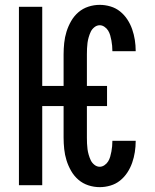

<svg xmlns="http://www.w3.org/2000/svg" viewBox="-20 -763 640 791"><path d="M391 8Q367 8 344 0.5Q321 -7 303 -22.5Q285 -38 273 -59Q261 -80 254 -102.5Q247 -125 244.5 -149Q242 -173 242 -196V-326H154V0H58V-735H154V-409H242V-539Q242 -562 244.5 -586Q247 -610 254 -632.5Q261 -655 273 -676Q285 -697 303 -712.5Q321 -728 344 -735.5Q367 -743 391 -743Q413 -743 435 -736.5Q457 -730 474.5 -716Q492 -702 504.5 -683Q517 -664 524.5 -642.5Q532 -621 535.5 -598.5Q539 -576 539 -554Q539 -553 539 -553Q539 -553 539 -552H443Q443 -552 443 -552.5Q443 -553 443 -553Q443 -564 442 -574.5Q441 -585 439 -596Q437 -607 434 -617.5Q431 -628 425.5 -637Q420 -646 410.5 -652.5Q401 -659 391 -659Q379 -659 369 -651Q359 -643 354 -632.5Q349 -622 345.5 -610Q342 -598 340.5 -586.5Q339 -575 338.5 -563Q338 -551 338 -539V-409H421V-326H338V-196Q338 -184 338.5 -172Q339 -160 340.5 -148.5Q342 -137 345.5 -125Q349 -113 354 -102.5Q359 -92 369 -84Q379 -76 391 -76Q401 -76 410.5 -82.5Q420 -89 425.5 -98Q431 -107 434 -117.5Q437 -128 439 -139Q441 -150 442 -160.5Q443 -171 443 -182Q443 -182 443 -182.5Q443 -183 443 -183H539Q539 -182 539 -182Q539 -182 539 -181Q539 -159 535.5 -136.5Q532 -114 524.5 -92.5Q517 -71 504.5 -52Q492 -33 474.5 -19Q457 -5 435 1.5Q413 8 391 8Z"/></svg>

Font: Zed Mono Medium Extended
Style: Regular
Weight: 500
Width: 7
Monospace: yes
Designer: Belleve Invis
Foundry: Belleve Invis
Version: Version 1.0.0; ttfautohint (v1.8.4)